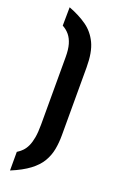

<svg xmlns="http://www.w3.org/2000/svg" viewBox="-151 -775 525 853"><g transform="rotate(20 111.5 -349.0)"><path d="M20 37V-51Q33 -59 44 -70Q55 -81 63 -98Q71 -115 75.5 -140Q80 -165 80 -202V-521Q80 -557 73 -581Q66 -605 53 -621Q40 -637 20 -648L21 -735Q71 -716 107 -690.5Q143 -665 163 -623Q183 -581 183 -510V-189Q183 -153 177 -121.5Q171 -90 154.5 -62Q138 -34 105.5 -9.5Q73 15 20 37Z"/></g></svg>

Font: Stick No Bills ExtraBold
Style: Regular
Weight: 800
Version: Version 2.000